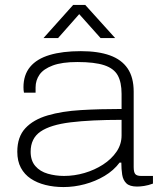

<svg xmlns="http://www.w3.org/2000/svg" viewBox="-20 -745 644 777"><path d="M237 12Q198 12 164 3.5Q130 -5 104.5 -22Q79 -39 64.5 -66Q50 -93 50 -131Q50 -191 82.5 -226Q115 -261 173 -278Q231 -295 307.5 -299.5Q384 -304 472 -304V-365Q472 -412 456.5 -440Q441 -468 402 -481Q363 -494 293 -494Q231 -494 193.5 -480Q156 -466 140 -443Q124 -420 124 -391V-370H77Q76 -375 75.5 -380Q75 -385 75 -392Q75 -442 102 -474.5Q129 -507 181 -522.5Q233 -538 307 -538Q377 -538 424.5 -521Q472 -504 496.5 -468Q521 -432 521 -374V-69Q521 -48 527.5 -40.5Q534 -33 551 -33H599V-2Q580 5 563.5 7.5Q547 10 535 10Q505 10 491.5 -3Q478 -16 474.5 -38Q471 -60 471 -87H464Q440 -55 403 -33Q366 -11 323 0.5Q280 12 237 12ZM239 -33Q281 -33 322 -45Q363 -57 397 -79Q431 -101 451.5 -131Q472 -161 472 -197V-260Q348 -260 266 -250Q184 -240 144 -212.5Q104 -185 104 -131Q104 -95 123 -73Q142 -51 173.5 -42Q205 -33 239 -33ZM156 -591 276 -725H325L446 -591H387L287 -703H314L215 -591Z"/></svg>

Font: Archivo SemiExpanded Thin
Style: Regular
Weight: 250
Width: 6
Designer: Hector Gatti
Foundry: Omnibus-Type
Version: Version 2.001